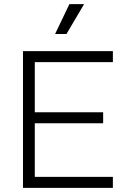

<svg xmlns="http://www.w3.org/2000/svg" viewBox="-20 -907 602 927"><path d="M91 0V-660H148V0ZM103 0V-53H525V0ZM103 -312V-365H478V-312ZM103 -607V-660H525V-607ZM301 -743H246L315 -887H386Z"/></svg>

Font: Bricolage Grotesque ExtraLight
Style: Regular
Weight: 250
Designer: Mathieu Triay
Foundry: Atelier Triay
Version: Version 1.000;gftools[0.9.30]